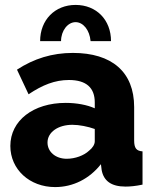

<svg xmlns="http://www.w3.org/2000/svg" viewBox="-20 -750 626 780"><path d="M204 10C276 10 343 -23 390 -83L393 -59C401 -16 431 8 490 8C508 8 531 6 559 0V-135C534 -137 525 -148 525 -180V-315C525 -458 434 -535 276 -535C192 -535 118 -512 49 -467L96 -367C153 -405 203 -425 260 -425C331 -425 365 -393 365 -334V-310C334 -324 291 -332 247 -332C115 -332 22 -260 22 -157C22 -62 100 10 204 10ZM251 -105C206 -105 173 -133 173 -171C173 -213 216 -243 274 -243C302 -243 337 -236 365 -226V-176C365 -163 356 -149 342 -138C321 -118 285 -105 251 -105ZM287 -660C318 -660 344 -628 348 -583H431C431 -669 372 -730 287 -730C203 -730 143 -669 143 -583H228C228 -625 255 -660 287 -660Z"/></svg>

Font: Raleway
Style: ExtraBold
Weight: 800
Designer: Matt McInerney, Pablo Impallari, Rodrigo Fuenzalida
Foundry: Matt McInerney, Pablo Impallari, Rodrigo Fuenzalida
Version: Version 3.000